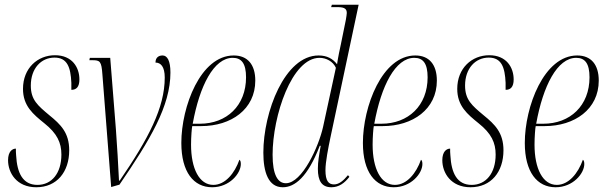

<svg xmlns="http://www.w3.org/2000/svg" viewBox="-20 -780 2555 810"><path d="M133 10C220 10 272 -55 272 -146C272 -220 236 -255 188 -294C139 -335 110 -359 110 -419C110 -492 154 -537 210 -537C264 -537 278 -496 281 -431C281 -421 281 -411 281 -401C302 -401 315 -413 315 -445C315 -495 285 -547 212 -547C139 -547 77 -493 77 -405C77 -333 120 -298 167 -260C221 -217 239 -178 239 -128C239 -49 198 0 138 0C76 0 52 -50 48 -125C47 -134 47 -144 47 -153C32 -153 14 -141 14 -104C14 -51 50 10 133 10Z M412 -466 449 9 484 -1C614 -191 699 -333 699 -474C699 -523 686 -546 666 -546C650 -546 636 -538 636 -516C658 -516 675 -499 675 -453C675 -326 607 -196 485 -18H482C479 -80 474 -169 469 -234L445 -536H359L357 -526H369C402 -526 408 -522 412 -466Z M875 10C948 10 996 -48 996 -88C996 -100 993 -104 990 -106C970 -49 930 0 880 0C821 0 786 -68 786 -170C786 -201 789 -240 791 -248H829C955 -248 1057 -319 1057 -440C1057 -507 1025 -546 966 -546C826 -546 745 -330 745 -177C745 -54 797 10 875 10ZM823 -258H793C822 -418 882 -536 962 -536C999 -536 1018 -512 1018 -454C1018 -334 936 -258 823 -258Z M1173 10C1223 10 1278 -32 1329 -165H1333C1326 -127 1321 -97 1321 -68C1321 -16 1338 10 1378 10C1410 10 1434 -8 1454 -34L1448 -41C1428 -17 1410 -2 1389 -2C1366 -2 1353 -17 1353 -62C1353 -97 1365 -157 1374 -200L1493 -760H1380L1377 -750H1404C1436 -750 1443 -741 1443 -725C1443 -719 1441 -709 1439 -696L1418 -593C1414 -575 1406 -538 1402 -509C1384 -532 1360 -546 1324 -546C1181 -546 1091 -307 1091 -136C1091 -54 1112 10 1173 10ZM1186 -7C1152 -7 1130 -42 1130 -127C1130 -291 1211 -536 1328 -536C1356 -536 1385 -521 1397 -494L1343 -245C1325 -163 1255 -7 1186 -7Z M1641 10C1714 10 1762 -48 1762 -88C1762 -100 1759 -104 1756 -106C1736 -49 1696 0 1646 0C1587 0 1552 -68 1552 -170C1552 -201 1555 -240 1557 -248H1595C1721 -248 1823 -319 1823 -440C1823 -507 1791 -546 1732 -546C1592 -546 1511 -330 1511 -177C1511 -54 1563 10 1641 10ZM1589 -258H1559C1588 -418 1648 -536 1728 -536C1765 -536 1784 -512 1784 -454C1784 -334 1702 -258 1589 -258Z M1965 10C2052 10 2104 -55 2104 -146C2104 -220 2068 -255 2020 -294C1971 -335 1942 -359 1942 -419C1942 -492 1986 -537 2042 -537C2096 -537 2110 -496 2113 -431C2113 -421 2113 -411 2113 -401C2134 -401 2147 -413 2147 -445C2147 -495 2117 -547 2044 -547C1971 -547 1909 -493 1909 -405C1909 -333 1952 -298 1999 -260C2053 -217 2071 -178 2071 -128C2071 -49 2030 0 1970 0C1908 0 1884 -50 1880 -125C1879 -134 1879 -144 1879 -153C1864 -153 1846 -141 1846 -104C1846 -51 1882 10 1965 10Z M2324 10C2397 10 2445 -48 2445 -88C2445 -100 2442 -104 2439 -106C2419 -49 2379 0 2329 0C2270 0 2235 -68 2235 -170C2235 -201 2238 -240 2240 -248H2278C2404 -248 2506 -319 2506 -440C2506 -507 2474 -546 2415 -546C2275 -546 2194 -330 2194 -177C2194 -54 2246 10 2324 10ZM2272 -258H2242C2271 -418 2331 -536 2411 -536C2448 -536 2467 -512 2467 -454C2467 -334 2385 -258 2272 -258Z"/></svg>

Font: Noto Serif Display ExtraCondensed ExtraLight
Style: Italic
Weight: 200
Width: 2
Italic angle: -12°
Designer: Monotype Design Team
Foundry: Monotype Imaging Inc.
Version: Version 2.009